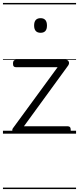

<svg xmlns="http://www.w3.org/2000/svg" viewBox="-20 -905 535 1300"><path d="M86 0Q68 0 64.5 -13.5Q61 -27 67 -36L370 -450H88Q78 -450 73 -455.5Q68 -461 68 -475Q68 -488 73 -494Q78 -500 88 -500H427Q436 -500 441.5 -494Q447 -488 447.5 -479.5Q448 -471 442 -462L142 -50H439Q449 -50 454 -44Q459 -38 459 -23Q459 -11 454 -5.5Q449 0 439 0ZM255 -683Q233 -683 222 -695.5Q211 -708 211 -732Q211 -757 222 -769.5Q233 -782 255 -782Q276 -782 287 -769.5Q298 -757 298 -732Q298 -707 287 -695Q276 -683 255 -683ZM0 365H495V375H0ZM0 -20H495V0H0ZM0 -505H495V-500H0ZM0 -885H495V-875H0Z"/></svg>

Font: Playwrite GB S Guides
Style: Regular
Weight: 400
Designer: Veronika Burian, José Scaglione
Foundry: TypeTogether
Version: Version 1.003